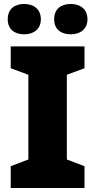

<svg xmlns="http://www.w3.org/2000/svg" viewBox="-20 -948 480 968"><path d="M19 -851C19 -799 55 -775 102 -775C147 -775 186 -799 186 -851C186 -904 147 -928 102 -928C55 -928 19 -904 19 -851ZM253 -851C253 -799 289 -775 337 -775C382 -775 421 -799 421 -851C421 -904 382 -928 337 -928C289 -928 253 -904 253 -851ZM406 0V-110L317 -144V-571L406 -604V-714H34V-604L123 -571V-144L34 -110V0Z"/></svg>

Font: Noto Sans Arabic UI Bk
Style: Regular
Weight: 900
Designer: Monotype Design Team, Nadine Chahine and Nizar Qandah
Foundry: Monotype Imaging Inc.
Version: Version 2.010